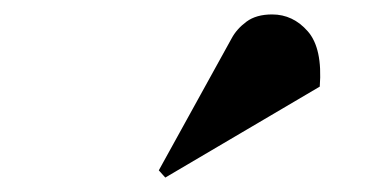

<svg xmlns="http://www.w3.org/2000/svg" viewBox="-20 -832 536 266"><path d="M301 -779Q308 -792 321.5 -802Q335 -812 357 -812Q386 -812 406.5 -788.5Q427 -765 423 -712L209 -586L200 -596Z"/></svg>

Font: Literata 72pt ExtraBold
Style: Italic
Weight: 800
Italic angle: -2°
Designer: Latin by Veronika Burian and Jose Scaglione. Greek by Irene Vlachou. Cyrillic by Vera Evstafieva
Foundry: TypeTogether
Version: Version 3.002